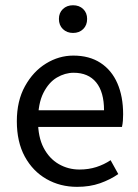

<svg xmlns="http://www.w3.org/2000/svg" viewBox="-20 -714 536 746"><path d="M279.4 12Q213.8 12 160.7 -18.3Q107.5 -48.6 76.4 -105.5Q45.4 -162.5 45.4 -242.9Q45.4 -322.1 77.1 -379.2Q108.7 -436.4 158.8 -467.2Q208.8 -498 264.9 -498Q327.3 -498 370.5 -469.7Q413.8 -441.5 436.1 -390.3Q458.4 -339.2 458.4 -270Q458.4 -257.5 457.5 -245.2Q456.6 -232.9 453.9 -220.8H104.3V-285.6H384.2Q384.2 -356.4 353.7 -393.9Q323.1 -431.3 266.1 -431.3Q232.7 -431.3 201 -412.7Q169.3 -394 148.5 -352.8Q127.7 -311.5 127.7 -243.7Q127.7 -181.8 149.4 -139.9Q171.2 -98 208.1 -76.6Q244.9 -55.3 288.7 -55.3Q324.2 -55.3 354.4 -65Q384.7 -74.8 409.7 -91.6L439.6 -37.7Q408.3 -16 368.7 -2Q329.1 12 279.4 12ZM263.7 -586Q240 -586 224.4 -601Q208.9 -616 208.9 -640.4Q208.9 -664.2 224.4 -678.9Q240 -693.6 263.7 -693.6Q288 -693.6 303.2 -678.9Q318.5 -664.2 318.5 -640.4Q318.5 -616 303.2 -601Q288 -586 263.7 -586Z"/></svg>

Font: Source Sans 3 Variable
Style: Regular
Weight: 200
Designer: Paul D. Hunt
Foundry: Adobe Systems Incorporated
Version: Version 3.026